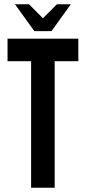

<svg xmlns="http://www.w3.org/2000/svg" viewBox="-20 -875 400 895"><path d="M220.2 -730H140.1L49.8 -855H115.2L180.2 -790L245.1 -855H310.1ZM125 0V-589.8H15.1V-694.8H345.2V-589.8H234.9V0Z"/></svg>

Font: Horta
Style: Regular
Weight: 600
Width: 3
Version: Version 0.11